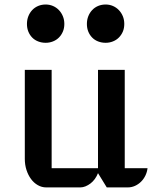

<svg xmlns="http://www.w3.org/2000/svg" viewBox="-20 -815 662 835"><path d="M87.9 -511.2H204.6V-83.5H406.2V-511.2H522.5V-83.5H621.6Q619.6 -66.4 612.1 -51Q604.5 -35.6 593 -24.4Q581.5 -13.2 566.9 -6.6Q552.2 0 536.1 0H444.3L406.2 -62Q400.9 -48.3 392.6 -36.9Q384.3 -25.4 373.8 -17.3Q363.3 -9.3 351.8 -4.6Q340.3 0 329.6 0H180.7Q161.6 0 144.5 -9.8Q127.4 -19.5 115 -36.4Q102.5 -53.2 95.2 -75.7Q87.9 -98.1 87.9 -124ZM439.5 -628.9Q421.9 -628.9 406.7 -634.8Q391.6 -640.6 380.9 -651.6Q370.1 -662.6 364 -677.5Q357.9 -692.4 357.9 -710.9Q357.9 -729 364 -744.4Q370.1 -759.8 380.9 -771.2Q391.6 -782.7 406.7 -789.1Q421.9 -795.4 439.5 -795.4Q456.1 -795.4 470.9 -789.1Q485.8 -782.7 496.8 -771.2Q507.8 -759.8 514.2 -744.4Q520.5 -729 520.5 -710.9Q520.5 -692.4 514.2 -677.5Q507.8 -662.6 496.8 -651.6Q485.8 -640.6 470.9 -634.8Q456.1 -628.9 439.5 -628.9ZM178.7 -628.9Q161.1 -628.9 146 -634.8Q130.9 -640.6 120.1 -651.6Q109.4 -662.6 103.3 -677.5Q97.2 -692.4 97.2 -710.9Q97.2 -729 103.3 -744.4Q109.4 -759.8 120.1 -771.2Q130.9 -782.7 146 -789.1Q161.1 -795.4 178.7 -795.4Q195.3 -795.4 210.2 -789.1Q225.1 -782.7 236.1 -771.2Q247.1 -759.8 253.4 -744.4Q259.8 -729 259.8 -710.9Q259.8 -692.4 253.4 -677.5Q247.1 -662.6 236.1 -651.6Q225.1 -640.6 210.2 -634.8Q195.3 -628.9 178.7 -628.9Z"/></svg>

Font: Atomic Age
Style: Regular
Weight: 400
Designer: James Grieshaber
Foundry: James Grieshaber
Version: Version 1.008; ttfautohint (v1.4.1) -l 6 -r 46 -G 0 -x 0 -H 